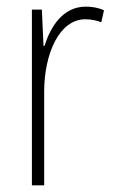

<svg xmlns="http://www.w3.org/2000/svg" viewBox="-20 -558 344 578"><path d="M238 -538C169 -538 132 -477 114 -420H111L106 -529H76V0H113V-283C113 -393 157 -500 237 -500C255 -500 272 -496 285 -491L293 -527C276 -535 257 -538 238 -538Z"/></svg>

Font: Noto Sans Hebrew Condensed ExtraLight
Style: Regular
Weight: 200
Width: 3
Designer: Monotype Design Team
Foundry: Monotype Imaging Inc.
Version: Version 2.004